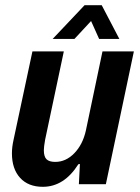

<svg xmlns="http://www.w3.org/2000/svg" viewBox="-20 -710 538 740"><path d="M388 0H284L288 -78L282 -77Q227 10 145 10Q89 10 57.5 -24.5Q26 -59 26 -119Q26 -143 32 -170L105 -512H226L154 -172Q149 -144 149 -131Q149 -106 159.5 -96Q170 -86 193 -86Q234 -86 266.5 -119.5Q299 -153 311 -207L375 -512H496ZM306 -690H372L440 -560H362L331 -629L267 -560H183Z"/></svg>

Font: Decalotype SemiBold Italic
Style: Regular
Weight: 600
Italic angle: -12°
Designer: Alfredo Marco Pradil
Foundry: Alfredo Marco Pradil
Version: Version 1.0